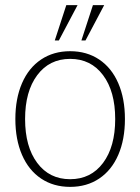

<svg xmlns="http://www.w3.org/2000/svg" viewBox="-20 -720 548 750"><path d="M40 -255Q40 -335 66 -395Q92 -455 140.5 -487.5Q189 -520 254 -520Q319 -520 367.5 -487.5Q416 -455 442 -395Q468 -335 468 -255Q468 -175 442 -115Q416 -55 367.5 -22.5Q319 10 254 10Q189 10 140.5 -22.5Q92 -55 66 -115Q40 -175 40 -255ZM430 -255Q430 -363 382.5 -426.5Q335 -490 254 -490Q173 -490 125.5 -426.5Q78 -363 78 -255Q78 -147 125.5 -83.5Q173 -20 254 -20Q335 -20 382.5 -83.5Q430 -147 430 -255ZM239 -700H283L210 -562H194ZM343 -700H387L314 -562H298Z"/></svg>

Font: Thasadith
Style: Regular
Weight: 400
Designer: Cadson Demak Co.,Ltd.
Foundry: Cadson Demak Co.,Ltd.
Version: Version 1.000; ttfautohint (v1.6)